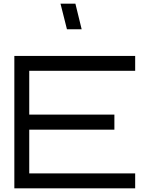

<svg xmlns="http://www.w3.org/2000/svg" viewBox="-20 -1024 806 1044"><path d="M715 -720V-639H139V-401H602V-319H139V-81H715V0H58V-720ZM390 -1004 424 -865H344L309 -1004Z"/></svg>

Font: Orbitron
Style: Regular
Weight: 400
Designer: Matt McInerney
Foundry: Matt McInerney
Version: 1.000